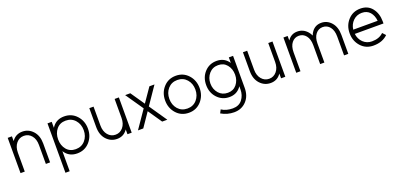

<svg xmlns="http://www.w3.org/2000/svg" viewBox="12 -1429 5318 2558"><g transform="rotate(-20 2670.5 -150.0)"><path d="M497 0V-268Q497 -379 437 -445Q376 -512 288 -512Q201 -512 148 -446Q146 -443 143 -439.5Q140 -436 138 -432V-500H78V0H138V-268Q138 -351 181 -402Q223 -452 288 -452Q353 -452 395 -402Q437 -353 437 -268V0Z M702 -500V-415Q706 -421 710 -427Q714 -433 718 -438Q777 -512 880 -512Q987 -512 1056 -436Q1125 -360 1125 -250Q1125 -141 1056 -64Q987 12 880 12Q777 12 718 -62Q714 -67 710 -73Q706 -79 702 -85V200H642V-500ZM880 -48Q963 -48 1014 -106Q1065 -165 1065 -250Q1065 -336 1014 -394Q963 -452 880 -452Q798 -452 750 -394Q702 -336 702 -250Q702 -165 750 -106Q798 -48 880 -48Z M1235 -500V-232Q1235 -121 1295 -55Q1356 12 1445 12Q1532 12 1584 -54Q1586 -57 1589 -60.5Q1592 -64 1594 -68V0H1654V-500H1594V-232Q1594 -149 1551 -98Q1509 -48 1445 -48Q1380 -48 1338 -98Q1295 -149 1295 -232V-500Z M1952 -196 2086 0H2159L1988 -250L2159 -500H2087L1951 -303L1816 -500H1743L1915 -250L1743 0H1818Z M2464 -512Q2357 -512 2288 -436Q2219 -360 2219 -250Q2219 -141 2288 -64Q2357 12 2464 12Q2570 12 2639 -64Q2708 -141 2708 -250Q2708 -360 2639 -436Q2570 -512 2464 -512ZM2464 -452Q2546 -452 2597 -394Q2648 -336 2648 -250Q2648 -165 2597 -106Q2546 -48 2464 -48Q2381 -48 2330 -106Q2279 -165 2279 -250Q2279 -336 2330 -394Q2381 -452 2464 -452Z M3042 -452Q3120 -452 3166 -396Q3213 -338 3213 -256Q3213 -175 3166 -117Q3120 -61 3042 -61Q2962 -61 2913 -117Q2863 -175 2863 -256Q2863 -337 2913 -395Q2963 -452 3042 -452ZM3042 -512Q2938 -512 2870 -438Q2803 -365 2803 -256Q2803 -148 2870 -75Q2939 0 3042 0Q3142 0 3200 -73Q3203 -78 3206.5 -82.5Q3210 -87 3213 -91V-46Q3213 37 3166 98Q3120 157 3032 157Q2939 157 2874 114L2849 162Q2935 212 3032 212Q3139 212 3206 140Q3273 69 3273 -46V-500H3213V-421Q3210 -426 3206.5 -430.5Q3203 -435 3200 -439Q3142 -512 3042 -512Z M3413 -500V-232Q3413 -121 3473 -55Q3534 12 3623 12Q3710 12 3762 -54Q3764 -57 3767 -60.5Q3770 -64 3772 -68V0H3832V-500H3772V-232Q3772 -149 3729 -98Q3687 -48 3623 -48Q3558 -48 3516 -98Q3473 -149 3473 -232V-500Z M4725 0V-268Q4725 -379 4668 -445Q4610 -512 4525 -512Q4441 -512 4392 -446Q4383 -434 4375.5 -420.5Q4368 -407 4363 -391Q4349 -422 4329 -445Q4271 -512 4186 -512Q4103 -512 4054 -446Q4053 -444 4051 -441.5Q4049 -439 4047 -437V-500H3987V0H4047V-268Q4047 -354 4086 -403Q4125 -452 4186 -452Q4248 -452 4287 -403Q4326 -354 4326 -268V0H4386V-268Q4386 -354 4425 -403Q4464 -452 4525 -452Q4587 -452 4626 -403Q4665 -354 4665 -268V0Z M5304 -220V-250Q5304 -363 5244 -438Q5185 -512 5080 -512Q4973 -512 4904 -436Q4835 -360 4835 -250Q4835 -141 4904 -64Q4973 12 5080 12Q5145 12 5196 -7Q5247 -26 5284 -63L5243 -107Q5214 -78 5173.5 -63Q5133 -48 5080 -48Q5007 -48 4956 -97Q4906 -146 4897 -220ZM5080 -452Q5152 -452 5194 -404Q5235 -357 5243 -280H4897Q4906 -354 4956 -403Q5007 -452 5080 -452Z"/></g></svg>

Font: Unageo Variable
Style: Regular
Weight: 300
Designer: Richard Sepsi
Foundry: Richard Sepsi
Version: Version 2.200